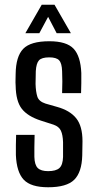

<svg xmlns="http://www.w3.org/2000/svg" viewBox="-20 -782 412 810"><path d="M183 8Q110 8 80 -24Q50 -56 47 -128Q47 -147 47 -170.5Q47 -194 48 -213H126Q125 -184 125 -160.5Q125 -137 125 -120Q126 -86 139.5 -73Q153 -60 183 -60Q216 -60 230.5 -73Q245 -86 246 -120Q246 -136 246 -152Q246 -168 246 -182Q245 -213 237 -230.5Q229 -248 206 -256L153 -273Q97 -291 72 -323Q47 -355 46 -421Q45 -434 45.5 -445.5Q46 -457 46 -470Q47 -544 78 -576Q109 -608 188 -608Q261 -608 290.5 -576.5Q320 -545 323 -474Q323 -455 323 -431Q323 -407 322 -389H242Q243 -411 243 -438.5Q243 -466 242 -482Q241 -515 229.5 -527.5Q218 -540 188 -540Q156 -540 144.5 -527.5Q133 -515 131 -482Q131 -466 130.5 -454Q130 -442 130 -428Q131 -395 137.5 -374.5Q144 -354 172 -345L221 -331Q275 -316 301.5 -283Q328 -250 328 -186Q328 -172 327.5 -156Q327 -140 327 -126Q325 -55 293 -23.5Q261 8 183 8ZM87 -642 156 -762H210L279 -642H219L183 -711L146 -642Z"/></svg>

Font: Big Shoulders Display SemiBold
Style: Regular
Weight: 600
Designer: Patric King
Foundry: XO Type Co
Version: Version 1.000; ttfautohint (v1.8.2)